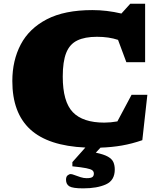

<svg xmlns="http://www.w3.org/2000/svg" viewBox="-20 -776 858 1028"><path d="M425.5 232.5Q369 232.5 351.2 221.5Q333.5 210.5 333.5 186.5Q333.5 170 342 163Q350.5 156 359 156Q365.5 156 379.5 161.5Q393.5 167 410.8 172.5Q428 178 444 178Q466 178 474.2 172.2Q482.5 166.5 482.5 153.5Q482.5 142.5 474.5 136Q466.5 129.5 441.8 124.5Q417 119.5 367.5 114.5V92L437 14Q238 5 142 -83.2Q46 -171.5 46 -342Q46 -452 91 -537.8Q136 -623.5 230.8 -672.8Q325.5 -722 474.5 -722Q551.5 -722 630 -703.5L677.5 -756H757V-443H656.5L612 -562.5Q563 -579 499 -579Q434 -579 393.5 -559.2Q353 -539.5 334.5 -493Q316 -446.5 316 -366Q316 -231.5 369.8 -175.5Q423.5 -119.5 538.5 -119.5Q572 -119.5 608.5 -126L684.5 -268.5H769L742 -25.5Q687.5 -6.5 633.2 3Q579 12.5 518 14.5L493 41.5Q536.5 50.5 558.2 63Q580 75.5 587.2 92.5Q594.5 109.5 594.5 131.5Q594.5 190 547.2 211.2Q500 232.5 425.5 232.5Z"/></svg>

Font: Newsreader 6pt ExtraBold
Style: Regular
Weight: 800
Designer: Hugues Gentile
Foundry: Production Type
Version: Version 1.003; ttfautohint (v1.8.3)